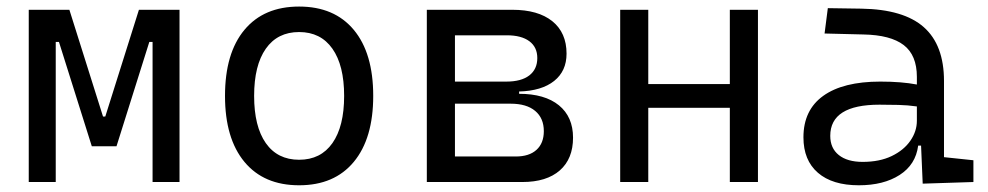

<svg xmlns="http://www.w3.org/2000/svg" viewBox="-20 -547 2970 577"><path d="M66.4 0V-517.6H188.5L289.6 -196.8H296.4L397.5 -517.6H519.5V0H438.5V-420.9H428.7L330.1 -107.4H255.9L157.2 -420.9H147.5V0Z M878.9 9.8Q772.9 9.8 714.6 -60.5Q656.2 -130.9 656.2 -258.8Q656.2 -387.2 714.6 -457.3Q772.9 -527.3 878.9 -527.3Q984.9 -527.3 1043.2 -457.3Q1101.6 -387.2 1101.6 -258.8Q1101.6 -130.9 1043.2 -60.5Q984.9 9.8 878.9 9.8ZM878.9 -66.9Q943.8 -66.9 979 -116.9Q1014.2 -167 1014.2 -258.8Q1014.2 -350.6 979 -400.6Q943.8 -450.7 878.9 -450.7Q814 -450.7 778.8 -400.6Q743.7 -350.6 743.7 -258.8Q743.7 -167 778.8 -116.9Q814 -66.9 878.9 -66.9Z M1262.7 0V-517.6H1519.5Q1597.2 -517.6 1639.9 -483.2Q1682.6 -448.7 1682.6 -385.7Q1682.6 -333.5 1645.3 -303.7Q1607.9 -273.9 1540 -272V-265.1Q1617.2 -265.1 1659.7 -230.5Q1702.1 -195.8 1702.1 -133.3Q1702.1 -69.8 1662.4 -34.9Q1622.6 0 1549.8 0ZM1347.2 -76.7H1529.8Q1570.3 -76.7 1592.3 -96.7Q1614.3 -116.7 1614.3 -152.8Q1614.3 -191.9 1588.4 -213.6Q1562.5 -235.4 1514.6 -235.4H1347.2ZM1347.2 -301.8H1502Q1546.4 -301.8 1570.6 -320.3Q1594.7 -338.9 1594.7 -372.6Q1594.7 -405.3 1570.8 -423.1Q1546.9 -440.9 1503.4 -440.9H1347.2Z M2173.3 0V-223.1H1928.2V0H1843.8V-517.6H1928.2V-294.4H2173.3V-517.6H2257.8V0Z M2752.9 4.9 2748 -109.4H2739.3Q2731.9 -52.2 2683.6 -21.2Q2635.3 9.8 2561 9.8Q2481.4 9.8 2438 -27.8Q2394.5 -65.4 2394.5 -134.3Q2394.5 -216.3 2454.1 -259Q2513.7 -301.8 2625.5 -301.8Q2689.5 -301.8 2735.4 -293V-315.9Q2735.4 -381.3 2695.8 -411.6Q2656.2 -441.9 2574.7 -443.4L2458 -446.3L2467.8 -522.5L2568.4 -521Q2695.8 -519 2756.3 -465.3Q2816.9 -411.6 2816.9 -303.7V-74.7L2905.3 -65.4V0ZM2735.4 -227.1Q2708.5 -231 2679.9 -231.7Q2651.4 -232.4 2623 -232.4Q2475.1 -232.4 2475.1 -138.7Q2475.1 -101.6 2500.7 -81.1Q2526.4 -60.5 2572.3 -60.5Q2623.5 -60.5 2659.9 -78.1Q2696.3 -95.7 2715.8 -124Q2735.4 -152.3 2735.4 -184.1Z"/></svg>

Font: Cascadia Mono SemiLight
Style: Regular
Weight: 350
Monospace: yes
Designer: Aaron Bell
Foundry: Saja Typeworks
Version: Version 2404.023; ttfautohint (v1.8.4)